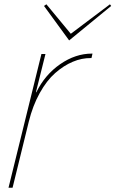

<svg xmlns="http://www.w3.org/2000/svg" viewBox="-20 -883 543 903"><path d="M415 -630.9 410.2 -609.9H407.2Q364.7 -610.4 322.3 -592.5Q279.8 -574.7 239.7 -539.6Q199.7 -504.4 166.7 -445.1Q133.8 -385.7 115.2 -310.1L39.1 0H20L174.8 -628.9H193.8L148.9 -449.2H150.9Q191.4 -531.7 263.2 -581.3Q335 -630.9 412.1 -630.9ZM497.1 -862.8 502.9 -855 305.2 -692.9 187 -855 198.2 -862.8 313 -724.1Z"/></svg>

Font: Sinkin Sans 100 Thin Italic
Style: Regular
Weight: 100
Italic angle: -112°
Designer: Keith Bates
Foundry: K-Type
Version: Sinkin Sans (version 1.0)  by Keith Bates   •   © 2014   www